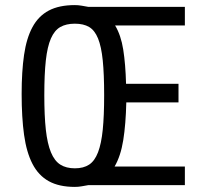

<svg xmlns="http://www.w3.org/2000/svg" viewBox="-20 -727 806 754"><path d="M327 0Q315 2 301.5 4.5Q288 7 274 7Q212 7 171.5 -15.5Q131 -38 107.5 -83.5Q84 -129 74.5 -197.5Q65 -266 65 -358Q65 -446 74.5 -511.5Q84 -577 107.5 -620.5Q131 -664 171.5 -685.5Q212 -707 274 -707Q288 -707 301.5 -704.5Q315 -702 327 -700H706V-627H432Q455 -589 464 -532Q473 -475 475 -398H681V-325H476Q474 -239 464 -176.5Q454 -114 430 -73H706V0ZM389 -353Q389 -436 383.5 -490Q378 -544 365 -576Q352 -608 330 -621Q308 -634 274 -634Q240 -634 217 -621Q194 -608 180 -576Q166 -544 160 -490Q154 -436 154 -353Q154 -272 160 -217.5Q166 -163 180 -129Q194 -95 217 -80.5Q240 -66 274 -66Q308 -66 330 -80.5Q352 -95 365 -129Q378 -163 383.5 -217.5Q389 -272 389 -353Z"/></svg>

Font: Share
Style: Regular
Weight: 400
Designer: Ralph du Carrois
Version: Version 1.002